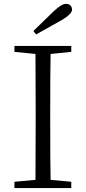

<svg xmlns="http://www.w3.org/2000/svg" viewBox="-20 -960 437 980"><path d="M164.1 -784.2 150.4 -801.8Q210.9 -860.4 254.9 -903.3Q294.9 -940.4 316.4 -940.4Q339.8 -940.4 346.7 -919.9Q347.7 -915 347.7 -911.1Q347.7 -890.6 304.7 -863.3Q299.8 -860.4 294.9 -857.4Q251 -832 164.1 -784.2ZM343.8 -725.6V-695.3L238.3 -684.6Q236.3 -587.9 236.3 -390.6V-335Q236.3 -139.6 238.3 -42L343.8 -32.2V0H53.7V-32.2L161.1 -42Q162.1 -138.7 162.1 -335V-390.6Q162.1 -587.9 161.1 -684.6L53.7 -695.3V-725.6Z"/></svg>

Font: GenYoMin JP Light
Style: Regular
Weight: 300
Version: Version 1.001;PS 1;hotconv 16.6.51;makeotf.lib2.5.65220 DEVE